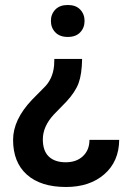

<svg xmlns="http://www.w3.org/2000/svg" viewBox="-20 -558 526 766"><path d="M307.6 -322.8Q306.6 -262.2 293.7 -226.8Q280.8 -191.4 245.1 -152.8L194.8 -101.1Q150.9 -53.7 150.9 -2Q150.9 43.9 174.8 66.7Q198.7 89.4 242.2 89.4Q285.2 89.4 311 64.9Q336.9 40.5 336.9 0H455.6Q454.6 86.4 396.2 137.2Q337.9 188 243.2 188Q142.6 188 87.4 138.9Q32.2 89.8 32.2 0Q32.2 -80.6 107.9 -160.2L152.8 -205.6Q190.9 -240.7 195.8 -296.9L196.8 -322.8ZM317.4 -474.6Q317.4 -447.3 300 -429Q282.7 -410.6 250.5 -410.6Q218.3 -410.6 200.7 -429Q183.1 -447.3 183.1 -474.6Q183.1 -501.5 200.7 -519.8Q218.3 -538.1 250.5 -538.1Q282.7 -538.1 300 -519.8Q317.4 -501.5 317.4 -474.6Z"/></svg>

Font: Vazir Medium
Style: Medium
Weight: 500
Designer: Saber Rastikerdar
Foundry: Saber Rastikerdar
Version: Version 30.0.0